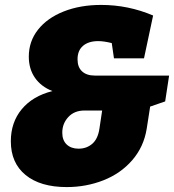

<svg xmlns="http://www.w3.org/2000/svg" viewBox="-20 -745 707 780"><path d="M667 -438 651 -333 590 -312 576 -222Q564 -148 517 -94Q470 -40 400 -12.5Q330 15 251 15Q144 15 84 -34Q24 -83 24 -171Q24 -248 68.5 -301.5Q113 -355 193 -375Q147 -393 122 -429Q97 -465 97 -515Q97 -577 134.5 -624.5Q172 -672 239 -698.5Q306 -725 391 -725Q501 -725 602 -682L565 -508H443L434 -570Q402 -578 379 -578Q340 -578 317.5 -559Q295 -540 295 -504Q295 -472 313.5 -455Q332 -438 365 -438ZM384 -223 395 -296H323Q282 -296 257.5 -269.5Q233 -243 233 -206Q233 -175 251 -158Q269 -141 299 -141Q332 -141 355 -161Q378 -181 384 -223Z"/></svg>

Font: Bitter Pro Black
Style: Italic
Weight: 900
Italic angle: -9°
Designer: Sol Matas, and Bitter project Authors
Foundry: Sol Matas
Version: Version 1.010